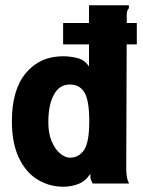

<svg xmlns="http://www.w3.org/2000/svg" viewBox="-20 -695 540 727"><path d="M220 12Q166 12 121.5 -15.5Q77 -43 51 -98.5Q25 -154 25 -236Q25 -355 78 -418.5Q131 -482 219 -482Q246 -482 273.5 -475Q301 -468 317 -443V-675H468V-664Q463 -658 461 -651Q459 -644 460 -627L458 -56Q458 -42 460 -28Q462 -14 469 0H331Q324 -14 323 -18.5Q322 -23 322 -37Q304 -9 277 1.5Q250 12 220 12ZM245 -98Q279 -98 298.5 -127.5Q318 -157 318 -236Q318 -314 300 -344.5Q282 -375 244 -375Q205 -375 184 -336.5Q163 -298 163 -232Q163 -189 176 -159Q189 -129 208 -113.5Q227 -98 245 -98ZM219 -527V-608H498V-527Z"/></svg>

Font: Inconsolata Black
Style: Regular
Weight: 900
Monospace: yes
Designer: Raph Levien, Cyreal, Brenton Simpson
Foundry: Raph Levien, Cyreal, Google
Version: Version 3.001; ttfautohint (v1.8.2.53-6de2)